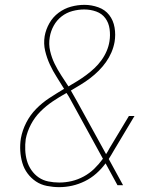

<svg xmlns="http://www.w3.org/2000/svg" viewBox="-20 -763 640 791"><path d="M224 8Q199 8 173.5 3Q148 -2 128 -15.5Q108 -29 93.5 -48.5Q79 -68 72 -92Q65 -116 63.5 -141.5Q62 -167 66 -193Q72 -226 88 -257.5Q104 -289 129 -314.5Q154 -340 184 -359.5Q214 -379 244 -397Q229 -422 213.5 -446Q198 -470 185.5 -497Q173 -524 166 -553.5Q159 -583 164 -614Q169 -642 183.5 -667.5Q198 -693 221.5 -710.5Q245 -728 272.5 -735.5Q300 -743 328 -743Q357 -743 385 -733Q413 -723 430 -701Q447 -679 452 -649.5Q457 -620 452 -590Q448 -568 439 -547Q430 -526 416.5 -507Q403 -488 386.5 -471.5Q370 -455 351 -440.5Q332 -426 312 -414Q292 -402 272 -390Q278 -379 284.5 -368Q291 -357 297 -346L417 -128Q421 -134 424.5 -140Q428 -146 431 -152L511 -285H534L449 -143Q444 -134 438.5 -125Q433 -116 428 -108L487 0H464L415 -90Q398 -67 376.5 -48Q355 -29 329.5 -16.5Q304 -4 277.5 2Q251 8 224 8ZM262 -407Q281 -418 299.5 -429.5Q318 -441 335.5 -454Q353 -467 369 -482Q385 -497 398 -515Q411 -533 419.5 -553Q428 -573 431 -593Q435 -618 431.5 -643.5Q428 -669 414 -688Q400 -707 376.5 -715.5Q353 -724 327 -724Q303 -724 278.5 -717.5Q254 -711 234 -695.5Q214 -680 201.5 -657.5Q189 -635 185 -610Q180 -581 186.5 -553Q193 -525 205 -500.5Q217 -476 232 -453Q247 -430 262 -407ZM224 -11Q250 -11 275.5 -17Q301 -23 325 -36Q349 -49 368.5 -68Q388 -87 404 -109L279 -337Q273 -348 267 -359Q261 -370 254 -380Q225 -364 197.5 -345.5Q170 -327 146.5 -303.5Q123 -280 107.5 -250.5Q92 -221 86 -190Q83 -168 84 -145Q85 -122 91 -101Q97 -80 109.5 -62Q122 -44 139.5 -32Q157 -20 179 -15.5Q201 -11 224 -11Z"/></svg>

Font: Iosevka Curly ThExObl
Style: Regular
Weight: 100
Width: 7
Italic angle: -9°
Monospace: yes
Designer: Belleve Invis
Foundry: Belleve Invis
Version: Version 11.1.0; ttfautohint (v1.8.3)